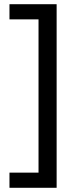

<svg xmlns="http://www.w3.org/2000/svg" viewBox="-20 -734 369 912"><path d="M25 86H163V-642H25V-714H249V158H25Z"/></svg>

Font: Noto Sans Lao
Style: Regular
Weight: 400
Designer: Monotype Design Team
Foundry: Monotype Imaging Inc.
Version: Version 2.003; ttfautohint (v1.8.4.7-5d5b)